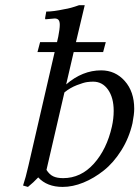

<svg xmlns="http://www.w3.org/2000/svg" viewBox="-20 -716 543 748"><path d="M161.1 -54.2Q172.4 -36.1 187.3 -29.1Q202.1 -22 226.1 -22Q294.9 -22 345.5 -78.1Q396 -134.3 416 -223.1Q422.9 -253.9 422.9 -284.2Q422.9 -335.4 400.9 -366.7Q378.9 -397.9 342.8 -397.9Q332 -397.9 319.1 -396.2Q306.2 -394.5 279.5 -384.3Q252.9 -374 231 -356ZM392.1 -551.8 381.8 -513.2H267.1L237.8 -387.2Q301.3 -441.9 374 -441.9Q429.2 -441.9 466.1 -400.4Q502.9 -358.9 502.9 -292Q502.9 -271 496.1 -235.8Q482.9 -178.2 452.6 -130.1Q422.4 -82 384.3 -51.8Q346.2 -21.5 304.7 -4.6Q263.2 12.2 224.1 12.2Q163.1 12.2 128.9 -24.9Q110.8 -5.4 88.9 12.2L69.8 6.8Q80.1 -23.4 90.8 -70.8L192.9 -513.2H126L136.2 -551.8H202.1L207 -573.2Q212.9 -603.5 212.9 -619.1Q212.9 -632.8 208 -638.4Q203.1 -644 192.9 -644L160.2 -641.1Q157.7 -640.1 156.5 -641.6Q155.3 -643.1 155.8 -646L160.2 -670.9Q188 -670.9 231 -680.2Q254.4 -683.6 288.1 -695.8H310.1L275.9 -551.8Z"/></svg>

Font: Linux Libertine G
Style: Italic
Weight: 400
Italic angle: -12°
Designer: Philipp H. Poll
Foundry: Philipp H. Poll
Version: Version 5.1.3